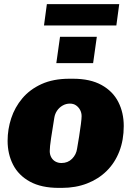

<svg xmlns="http://www.w3.org/2000/svg" viewBox="-20 -904 640 934"><path d="M266 10Q181 10 125.5 -20.5Q70 -51 43.5 -103Q17 -155 17 -219Q17 -275 34.5 -328.5Q52 -382 88.5 -425.5Q125 -469 182 -495Q239 -521 318 -521H335Q419 -521 474 -490.5Q529 -460 555.5 -408Q582 -356 582 -291Q582 -223 560.5 -167.5Q539 -112 499 -72.5Q459 -33 403.5 -11.5Q348 10 281 10ZM279 -111Q310 -111 330.5 -131.5Q351 -152 355 -181Q360 -209 365 -241Q370 -273 373.5 -300Q377 -327 377 -339Q377 -355 370 -368.5Q363 -382 350.5 -391Q338 -400 320 -400Q301 -400 284.5 -390.5Q268 -381 257.5 -365.5Q247 -350 244 -330Q235 -275 228.5 -232Q222 -189 222 -169Q222 -152 229.5 -138.5Q237 -125 250 -118Q263 -111 279 -111ZM194 -780 208 -884H560L546 -780ZM254 -597 272 -725H451L433 -597Z"/></svg>

Font: Chivo Mono Medium Black
Style: Italic
Weight: 900
Italic angle: -8.05°
Monospace: yes
Version: Version 1.008